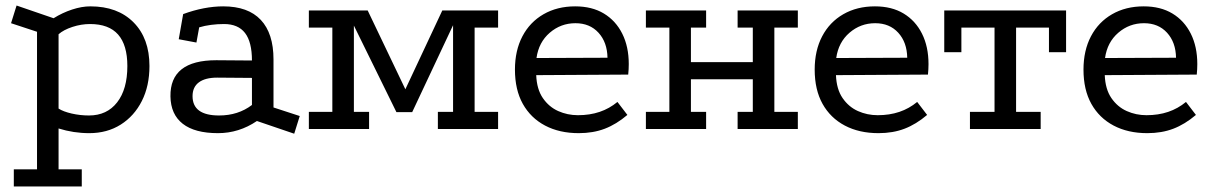

<svg xmlns="http://www.w3.org/2000/svg" viewBox="-20 -467 4394 695"><path d="M30 208V146H114V-352L20 -383L40 -447L174 -401Q206 -421 241 -432.5Q276 -444 307 -444Q406 -444 463.5 -386Q521 -328 521 -228Q521 -156 493.5 -101.5Q466 -47 417 -16Q368 15 303 15Q246 15 192 -2V146H276V208ZM302 -49Q367 -49 404 -96.5Q441 -144 441 -228Q441 -304 407.5 -342Q374 -380 306 -380Q274 -380 242 -369.5Q210 -359 192 -343V-74Q209 -63 239.5 -56Q270 -49 302 -49Z M910 -29Q845 15 769 15Q685 15 641.5 -19Q598 -53 597 -118Q595 -249 763 -249L892 -248Q892 -315 867 -347.5Q842 -380 791 -380Q767 -380 744 -377Q721 -374 701 -368L691 -313L627 -325L643 -416Q681 -430 717.5 -437Q754 -444 788 -444Q878 -444 924 -395Q970 -346 970 -252V-78L1065 -47L1045 17ZM766 -186Q723 -186 700 -169Q677 -152 677 -119Q677 -49 773 -49Q842 -49 892 -87V-185Z M1098 0V-62H1183V-367H1098V-429H1311L1464 -109H1431L1581 -429H1783V-367H1698V-62H1783V0H1565V-62H1620V-418L1638 -414L1472 -61H1415L1242 -413L1261 -417V-62H1316V0Z M2251 -51Q2211 -17 2169 -1Q2127 15 2075 15Q2005 15 1953 -12.5Q1901 -40 1872.5 -91Q1844 -142 1844 -215Q1844 -284 1871 -335.5Q1898 -387 1947.5 -415.5Q1997 -444 2062 -444Q2123 -444 2166 -418Q2209 -392 2232.5 -345Q2256 -298 2256 -235Q2256 -226 2255.5 -216.5Q2255 -207 2254 -197L1921 -195Q1923 -144 1945 -112Q1967 -80 2000.5 -65Q2034 -50 2072 -50Q2115 -50 2150.5 -62Q2186 -74 2215 -98ZM2179 -258Q2178 -314 2146.5 -348.5Q2115 -383 2063 -383Q2010 -383 1970 -348.5Q1930 -314 1922 -257Z M2318 -429H2536V-367H2481V-242H2705V-367H2650V-429H2868V-367H2783V-62H2868V0H2650V-62H2705V-180H2481V-62H2536V0H2318V-62H2403V-367H2318Z M3336 -51Q3296 -17 3254 -1Q3212 15 3160 15Q3090 15 3038 -12.5Q2986 -40 2957.5 -91Q2929 -142 2929 -215Q2929 -284 2956 -335.5Q2983 -387 3032.5 -415.5Q3082 -444 3147 -444Q3208 -444 3251 -418Q3294 -392 3317.5 -345Q3341 -298 3341 -235Q3341 -226 3340.5 -216.5Q3340 -207 3339 -197L3006 -195Q3008 -144 3030 -112Q3052 -80 3085.5 -65Q3119 -50 3157 -50Q3200 -50 3235.5 -62Q3271 -74 3300 -98ZM3264 -258Q3263 -314 3231.5 -348.5Q3200 -383 3148 -383Q3095 -383 3055 -348.5Q3015 -314 3007 -257Z M3398 -429H3839V-278H3777V-367H3658V-62H3747V0H3491V-62H3580V-367H3460V-278H3398Z M4309 -51Q4269 -17 4227 -1Q4185 15 4133 15Q4063 15 4011 -12.5Q3959 -40 3930.5 -91Q3902 -142 3902 -215Q3902 -284 3929 -335.5Q3956 -387 4005.5 -415.5Q4055 -444 4120 -444Q4181 -444 4224 -418Q4267 -392 4290.5 -345Q4314 -298 4314 -235Q4314 -226 4313.5 -216.5Q4313 -207 4312 -197L3979 -195Q3981 -144 4003 -112Q4025 -80 4058.5 -65Q4092 -50 4130 -50Q4173 -50 4208.5 -62Q4244 -74 4273 -98ZM4237 -258Q4236 -314 4204.5 -348.5Q4173 -383 4121 -383Q4068 -383 4028 -348.5Q3988 -314 3980 -257Z"/></svg>

Font: Podkova VF Beta
Style: Regular
Weight: 400
Designer: Ilya Yudin
Foundry: Cyreal (www.cyreal.org)
Version: Version 2.100